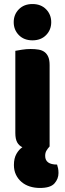

<svg xmlns="http://www.w3.org/2000/svg" viewBox="-20 -731 322 952"><path d="M48 -621Q48 -659 73.5 -685Q99 -711 141 -711Q183 -711 208.5 -685Q234 -659 234 -621Q234 -583 208.5 -557Q183 -531 141 -531Q99 -531 73.5 -557Q48 -583 48 -621ZM91 -1Q74 -9 65 -25.5Q56 -42 56 -72V-479Q67 -481 88.5 -484.5Q110 -488 132 -488Q154 -488 171.5 -485Q189 -482 201 -473Q213 -464 219.5 -448.5Q226 -433 226 -408V-5Q216 6 210 16.5Q204 27 204 42Q204 85 263 85Q266 94 268 104Q270 114 270 127Q270 156 250 178.5Q230 201 178 201Q151 201 127.5 193.5Q104 186 86.5 171Q69 156 59 135Q49 114 49 87Q49 54 61.5 32Q74 10 91 -1Z"/></svg>

Font: Baloo
Style: Regular
Weight: 400
Designer: Sarang Kulkarni and Ek Type
Foundry: Ek Type
Version: Version 1.443;PS 1.000;hotconv 16.6.51;makeotf.lib2.5.65220;